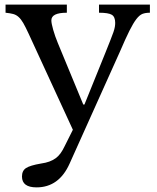

<svg xmlns="http://www.w3.org/2000/svg" viewBox="-20 -550 679 830"><path d="M281 157Q235 260 138 260Q75 260 75 213Q75 188 92.5 176.5Q110 165 157 157Q178 154 193 148.5Q208 143 220 134.5Q232 126 241.5 113Q251 100 260 81L295 11L103 -406Q90 -434 80.5 -450.5Q71 -467 60.5 -476.5Q50 -486 37 -489.5Q24 -493 4 -495V-530H269V-495Q202 -495 202 -462Q202 -449 210 -421Q218 -393 230 -364L340 -98H345L436 -323Q449 -356 457.5 -377Q466 -398 470.5 -411.5Q475 -425 476.5 -434Q478 -443 478 -451Q478 -477 463.5 -486Q449 -495 408 -495V-530H628V-495Q609 -495 596 -490Q583 -485 569.5 -467.5Q556 -450 539.5 -417Q523 -384 499 -328Z"/></svg>

Font: Libre Baskerville
Style: Regular
Weight: 400
Designer: Pablo Impallari, Rodrigo Fuenzalida
Foundry: Pablo Impallari, Rodrigo Fuenzalida
Version: Version 1.000; ttfautohint (v0.93) -l 8 -r 50 -G 200 -x 14 -